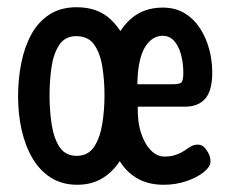

<svg xmlns="http://www.w3.org/2000/svg" viewBox="-20 -497 637 531"><path d="M194 14Q152 14 121 -5.5Q90 -25 70 -59Q50 -93 40 -137Q30 -181 30 -231Q30 -279 39 -323.5Q48 -368 67 -402.5Q86 -437 117 -457Q148 -477 192 -477Q251 -477 287 -442.5Q323 -408 339.5 -352Q356 -296 356 -232Q356 -182 346 -137.5Q336 -93 316 -59Q296 -25 265.5 -5.5Q235 14 194 14ZM192 -66Q223 -66 239.5 -90Q256 -114 262.5 -152.5Q269 -191 269 -234Q269 -275 263 -312.5Q257 -350 240.5 -373.5Q224 -397 191 -397Q160 -397 144 -373Q128 -349 122.5 -311.5Q117 -274 117 -233Q117 -191 123 -152.5Q129 -114 145 -90Q161 -66 192 -66ZM433 14Q388 14 356.5 -5.5Q325 -25 306.5 -59.5Q288 -94 279 -139Q270 -184 270 -236Q270 -305 288 -359Q306 -413 341.5 -444.5Q377 -476 430 -476Q465 -476 490.5 -460.5Q516 -445 533 -419Q550 -393 558.5 -361Q567 -329 567 -297Q567 -246 547.5 -224Q528 -202 492 -202H361Q360 -159 370.5 -128Q381 -97 398 -80.5Q415 -64 434 -64Q450 -64 462 -67.5Q474 -71 482 -75.5Q490 -80 497 -85Q504 -90 511 -93.5Q518 -97 527 -97Q537 -97 543.5 -91Q550 -85 555 -76Q560 -67 561 -62Q562 -57 562 -49Q562 -36 543.5 -21Q525 -6 495.5 4Q466 14 433 14ZM360 -264H456Q474 -264 480.5 -268Q487 -272 487 -296Q487 -323 480.5 -346.5Q474 -370 461.5 -384Q449 -398 430 -398Q408 -398 391.5 -380.5Q375 -363 367.5 -332.5Q360 -302 360 -264Z"/></svg>

Font: Fredoka Condensed
Style: Regular
Weight: 400
Width: 3
Designer: Ben Nathan
Foundry: Milena B. Brandão, Ben Nathan
Version: Version 2.001